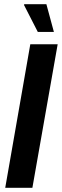

<svg xmlns="http://www.w3.org/2000/svg" viewBox="-20 -899 296 919"><path d="M5 0 125 -687H256L135 0ZM161 -746 95 -875 96 -879H202L238 -746Z"/></svg>

Font: Archivo ExtraCondensed
Style: Bold Italic
Weight: 700
Width: 2
Italic angle: -10°
Designer: Hector Gatti
Foundry: Omnibus-Type
Version: Version 2.001